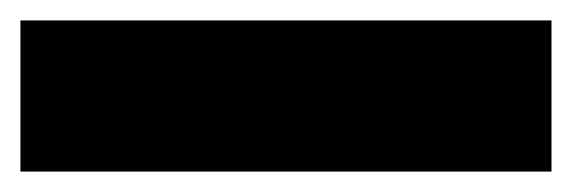

<svg xmlns="http://www.w3.org/2000/svg" viewBox="-30 30 560 188"><path d="M-10 198V50H510V198Z"/></svg>

Font: Cantarell Extra Bold
Style: Regular
Weight: 800
Designer: Dave Crossland, Nikolaus Waxweiler, Florian Fecher, Jacques Le Bailly, Eben Sorkin, Alexei Vanyashin, Alexios Zavras, Em
Version: Version 0.303